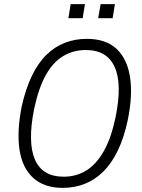

<svg xmlns="http://www.w3.org/2000/svg" viewBox="-20 -901 688 929"><path d="M283 8Q194 8 141 -40Q88 -88 74.5 -176Q61 -264 85 -386Q104 -471 134 -533.5Q164 -596 204.5 -635.5Q245 -675 294 -694Q343 -713 400 -713Q492 -713 543.5 -665Q595 -617 609 -529Q623 -441 598 -319Q580 -234 549.5 -171.5Q519 -109 478.5 -69.5Q438 -30 389 -11Q340 8 283 8ZM288 -46Q349 -46 397.5 -76Q446 -106 482 -169.5Q518 -233 539 -333Q572 -494 535 -576.5Q498 -659 395 -659Q335 -659 285.5 -629.5Q236 -600 201 -536.5Q166 -473 145 -373Q113 -212 149 -129Q185 -46 288 -46ZM455 -813 467 -881H536L525 -813ZM311 -813 322 -881H391L380 -813Z"/></svg>

Font: Nunito Sans 10pt Condensed Light
Style: Italic
Weight: 300
Width: 3
Italic angle: -9°
Designer: Vernon Adams
Foundry: Vernon Adams
Version: Version 3.101;gftools[0.9.27]